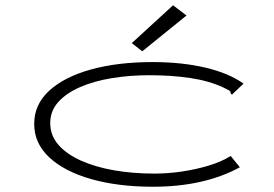

<svg xmlns="http://www.w3.org/2000/svg" viewBox="-20 -699 1040 730"><path d="M562 11Q429 11 327 -18Q225 -47 167.5 -100.5Q110 -154 110 -228Q110 -302 167.5 -354.5Q225 -407 326.5 -435Q428 -463 560 -463Q671 -463 760.5 -442Q850 -421 906 -381L869 -346L862 -339L857 -344Q857 -352 850.5 -355.5Q844 -359 830 -366Q774 -392 702.5 -402.5Q631 -413 548 -413Q474 -413 406 -402Q338 -391 285 -368Q232 -345 201.5 -311Q171 -277 171 -231Q171 -184 202 -148.5Q233 -113 287.5 -88.5Q342 -64 413.5 -51.5Q485 -39 567 -39Q619 -39 672.5 -47Q726 -55 774 -69.5Q822 -84 857 -106L892 -63Q756 11 562 11ZM521 -504 481 -535 638 -679 689 -640Z"/></svg>

Font: Inconsolata UltraExpanded Light
Style: Regular
Weight: 300
Width: 9
Monospace: yes
Designer: Raph Levien, Cyreal, Brenton Simpson
Foundry: Raph Levien, Cyreal, Google
Version: Version 3.001; ttfautohint (v1.8.2.53-6de2)